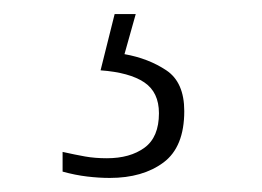

<svg xmlns="http://www.w3.org/2000/svg" viewBox="-20 -29 373 273"><path d="M136 224Q121 224 104 222Q87 220 69 215V187Q87 191 101 193.5Q115 196 132 196Q165 196 185.5 181Q206 166 206 132Q206 102 185 88Q164 74 123 71L143 -9H173L157 48Q191 54 216.5 71Q242 88 242 129Q242 180 212.5 202Q183 224 136 224Z"/></svg>

Font: Noto Serif Malayalam ExtraLight
Style: Regular
Weight: 200
Designer: Indian type Foundry, Jelle Bosma, Monotype Design Team
Foundry: Monotype Imaging Inc.
Version: Version 2.104; ttfautohint (v1.8.4.7-5d5b)